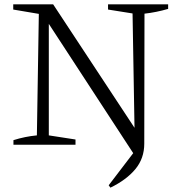

<svg xmlns="http://www.w3.org/2000/svg" viewBox="-20 -667 823 885"><path d="M478 -647H755V-626Q700 -610 646 -604L645 -5Q645 63 604 112.5Q563 162 489 198L481 187L594 39L205 -557V-43L328 -24V0H42V-21Q96 -38 150 -43L159 -603L41 -623V-647H225L600 -78L591 -605L478 -623Z"/></svg>

Font: Piazzolla SC Light
Style: Regular
Weight: 300
Designer: Juan Pablo del Peral
Foundry: Huerta Tipografica
Version: Version 1.330